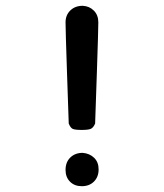

<svg xmlns="http://www.w3.org/2000/svg" viewBox="-20 -642 565 662"><path d="M265 -622Q288 -621 303.5 -605.5Q319 -590 319 -565Q319 -540 314 -392L308 -216Q302 -202 293.5 -198Q285 -194 262 -194Q239 -194 231 -197.5Q223 -201 217 -216L211 -392Q206 -540 206 -565Q206 -590 222.5 -606Q239 -622 265 -622ZM265 -115Q289 -113 304.5 -98Q320 -83 320 -58Q320 -32 304 -16Q288 0 262 0Q237 0 221.5 -15.5Q206 -31 206 -56Q206 -83 222.5 -99Q239 -115 265 -115Z"/></svg>

Font: MathJax_Typewriter
Style: Regular
Weight: 400
Version: Version 1.1